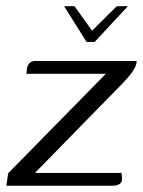

<svg xmlns="http://www.w3.org/2000/svg" viewBox="-32 -594 457 614"><path d="M173 -574.1H206.3L262.5 -495.8L341.4 -574.1H376.9L270.8 -460H244.8ZM79.8 -41H356.6L358.1 -25.6Q359.7 -12.4 351.3 -6.2Q342.8 0 326.3 0H-11.7L-5.9 -39.9L306.5 -358H52.4L54.2 -373.9Q55.9 -386.3 62.8 -392.7Q69.6 -399 81 -399H404.9Q405 -388.4 398.7 -376.6Q392.5 -364.8 382.4 -352.5Q372.3 -340.2 359.2 -326.6Z"/></svg>

Font: Genos Thin
Style: Italic
Weight: 100
Italic angle: -8°
Designer: Robert E. Leuschke
Foundry: Robert E. Leuschke
Version: Version 1.010